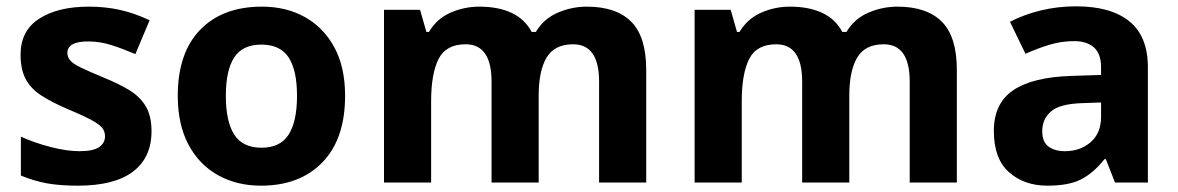

<svg xmlns="http://www.w3.org/2000/svg" viewBox="-20 -577 3724 607"><path d="M459 -162Q459 -79 400.5 -34.5Q342 10 226 10Q169 10 128 2.5Q87 -5 46 -22V-145Q90 -125 141 -112Q192 -99 231 -99Q275 -99 293.5 -112Q312 -125 312 -146Q312 -160 304.5 -171Q297 -182 272 -196Q247 -210 194 -232Q143 -254 110 -275.5Q77 -297 61 -327.5Q45 -358 45 -404Q45 -480 104 -518Q163 -556 261 -556Q312 -556 358 -546Q404 -536 453 -513L408 -406Q368 -423 332 -434.5Q296 -446 259 -446Q193 -446 193 -410Q193 -397 201.5 -386.5Q210 -376 234.5 -364Q259 -352 307 -332Q354 -313 388 -292.5Q422 -272 440.5 -241.5Q459 -211 459 -162Z M1071 -274Q1071 -138 999.5 -64Q928 10 805 10Q729 10 669.5 -23Q610 -56 576 -119.5Q542 -183 542 -274Q542 -410 613 -483Q684 -556 808 -556Q885 -556 944 -523Q1003 -490 1037 -427.5Q1071 -365 1071 -274ZM694 -274Q694 -193 720.5 -151.5Q747 -110 807 -110Q866 -110 892.5 -151.5Q919 -193 919 -274Q919 -355 892.5 -395.5Q866 -436 806 -436Q747 -436 720.5 -395.5Q694 -355 694 -274Z M1835 -556Q1928 -556 1975.5 -508.5Q2023 -461 2023 -356V0H1874V-319Q1874 -437 1792 -437Q1733 -437 1708 -395Q1683 -353 1683 -274V0H1534V-319Q1534 -437 1452 -437Q1390 -437 1366.5 -390.5Q1343 -344 1343 -257V0H1194V-546H1308L1328 -476H1336Q1361 -518 1404.5 -537Q1448 -556 1495 -556Q1555 -556 1597 -536.5Q1639 -517 1661 -476H1674Q1699 -518 1743.5 -537Q1788 -556 1835 -556Z M2817 -556Q2910 -556 2957.5 -508.5Q3005 -461 3005 -356V0H2856V-319Q2856 -437 2774 -437Q2715 -437 2690 -395Q2665 -353 2665 -274V0H2516V-319Q2516 -437 2434 -437Q2372 -437 2348.5 -390.5Q2325 -344 2325 -257V0H2176V-546H2290L2310 -476H2318Q2343 -518 2386.5 -537Q2430 -556 2477 -556Q2537 -556 2579 -536.5Q2621 -517 2643 -476H2656Q2681 -518 2725.5 -537Q2770 -556 2817 -556Z M3382 -557Q3492 -557 3550.5 -509.5Q3609 -462 3609 -364V0H3505L3476 -74H3472Q3437 -30 3398 -10Q3359 10 3291 10Q3218 10 3170 -32.5Q3122 -75 3122 -163Q3122 -250 3183 -291.5Q3244 -333 3366 -337L3461 -340V-364Q3461 -407 3438.5 -427Q3416 -447 3376 -447Q3336 -447 3298 -435.5Q3260 -424 3222 -407L3173 -508Q3217 -531 3270.5 -544Q3324 -557 3382 -557ZM3403 -251Q3331 -249 3303 -225Q3275 -201 3275 -162Q3275 -128 3295 -113.5Q3315 -99 3347 -99Q3395 -99 3428 -127.5Q3461 -156 3461 -208V-253Z"/></svg>

Font: Noto Sans Ethiopic
Style: Bold
Weight: 700
Designer: Monotype Design Team
Foundry: Monotype Imaging Inc.
Version: Version 2.102; ttfautohint (v1.8.4.7-5d5b)